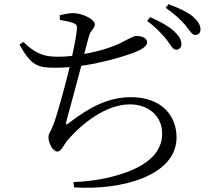

<svg xmlns="http://www.w3.org/2000/svg" viewBox="-20 -840 1040 907"><path d="M263 -746C288 -742 307 -738 323 -732C339 -727 345 -722 343 -702C342 -680 332 -627 321 -576C297 -573 274 -572 253 -572C188 -572 148 -586 90 -642L72 -629C129 -528 159 -520 243 -520C265 -520 287 -521 309 -523C290 -444 252 -302 231 -248C216 -212 209 -208 209 -192C209 -161 231 -124 251 -124C270 -124 285 -162 300 -179C372 -261 483 -347 594 -347C677 -347 746 -296 746 -208C746 -137 700 -57 523 -9C470 6 404 17 327 20L330 45C558 60 814 -11 814 -191C814 -292 745 -381 598 -381C493 -381 404 -334 311 -263C289 -245 289 -250 295 -273C310 -329 344 -451 364 -529C474 -545 571 -576 612 -591C648 -605 675 -622 675 -639C675 -663 646 -670 625 -670C609 -670 589 -657 552 -638C510 -617 445 -597 378 -585C387 -620 393 -646 400 -668C408 -699 428 -705 428 -725C428 -748 370 -778 325 -778C305 -778 284 -773 262 -768ZM675 -741C718 -710 745 -679 766 -654C786 -628 796 -606 811 -605C826 -605 837 -615 837 -631C837 -652 827 -669 803 -692C778 -715 739 -738 689 -759ZM763 -803C808 -772 831 -748 854 -723C875 -698 886 -675 902 -675C917 -675 927 -684 927 -701C927 -722 916 -740 890 -763C865 -783 826 -802 776 -820Z"/></svg>

Font: Source Han Serif K
Style: Regular
Weight: 400
Designer: Ryoko NISHIZUKA 西塚涼子 (kana & ideographs); Frank Grießhammer (Latin, Greek & Cyrillic); Wenlong ZHANG 张文龙 (bopomofo); San
Foundry: Adobe Systems Incorporated
Version: Version 1.001;PS 1.001;hotconv 16.6.54;makeotf.lib2.5.65590